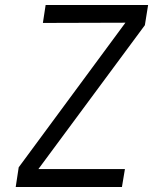

<svg xmlns="http://www.w3.org/2000/svg" viewBox="-20 -750 640 770"><path d="M469 0H43L55 -79L483 -659L152 -658L163 -730H574L561 -649L134 -72H481Z"/></svg>

Font: JetBrains Mono Semi Light
Style: Italic
Weight: 350
Italic angle: -9°
Monospace: yes
Designer: Philipp Nurullin, Konstantin Bulenkov
Foundry: JetBrains
Version: 2.002